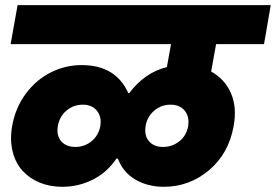

<svg xmlns="http://www.w3.org/2000/svg" viewBox="-20 -760 1065 741"><path d="M367.2 -273.9Q373 -309.6 353.8 -332.8Q334.5 -356 299.8 -356Q263.2 -356 236.1 -332.8Q209 -309.6 203.1 -272.9Q197.3 -236.8 216.3 -214.8Q235.4 -192.9 271 -192.9Q306.6 -192.9 333.7 -215.3Q360.8 -237.8 367.2 -273.9ZM608.9 -192.9Q645 -192.9 672.4 -214.8Q699.7 -236.8 706.1 -272.9Q711.9 -309.6 692.9 -332.8Q673.8 -356 638.2 -356Q602.1 -356 575 -332.8Q547.9 -309.6 542 -273.9Q536.1 -237.3 554.9 -215.1Q573.7 -192.9 608.9 -192.9ZM612.8 -39.1Q549.8 -39.1 502.2 -67.1Q454.6 -95.2 435.1 -147.9H429.2Q394 -95.2 338.9 -67.1Q283.7 -39.1 220.2 -39.1Q172.4 -39.1 132.8 -55.4Q93.3 -71.8 66.4 -101.6Q39.6 -131.3 28.6 -176Q17.6 -220.7 26.9 -273.9Q39.6 -344.7 79.8 -398.7Q120.1 -452.6 176.3 -480.7Q232.4 -508.8 295.9 -508.8Q426.3 -508.8 475.1 -400.9H479Q539.1 -480.5 624 -501L640.1 -589.8H21L47.9 -740.2H1024.9L999 -589.8H814L794.9 -483.9Q847.2 -455.1 871.1 -400.9Q895 -346.7 881.8 -273.9Q862.8 -167 786.6 -103Q710.4 -39.1 612.8 -39.1Z"/></svg>

Font: Poppins ExtraBold
Style: Italic
Weight: 800
Italic angle: -10°
Designer: Ninad Kale (Devanagari), Jonny Pinhorn (Latin)
Foundry: Indian Type Foundry
Version: Version 3.200;PS 1.000;hotconv 16.6.54;makeotf.lib2.5.65590